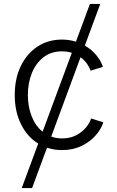

<svg xmlns="http://www.w3.org/2000/svg" viewBox="-20 -755 599 979"><path d="M90.8 204.1 174.8 -22.9Q119.1 -57.1 87.2 -121.6Q55.2 -186 55.2 -270.5Q55.2 -354.5 85.9 -418Q116.7 -481.4 170.9 -517.3Q225.1 -553.2 296.4 -553.2Q333 -553.2 367.2 -542.5L438.5 -734.9H491.2L412.6 -522.5Q448.2 -502 471.7 -472.9Q495.1 -443.8 504.9 -414.1L441.9 -394.5Q437 -410.6 424.1 -429.2Q411.1 -447.8 390.6 -462.9L241.2 -58.6Q266.6 -49.3 296.4 -49.3Q338.9 -49.3 369.6 -65.9Q400.4 -82.5 419.4 -106.2Q438.5 -129.9 444.3 -150.9L506.8 -131.3Q496.6 -97.7 468 -64.9Q439.5 -32.2 395.8 -11Q352.1 10.3 296.4 10.3Q255.9 10.3 219.7 -2L143.6 204.1ZM197.3 -83.5 346.2 -485.8Q322.3 -493.2 296.4 -493.2Q240.7 -493.2 201.9 -463.1Q163.1 -433.1 142.6 -382.6Q122.1 -332 122.1 -270.5Q122.1 -211.4 141.4 -162.1Q160.6 -112.8 197.3 -83.5Z"/></svg>

Font: Inter Light
Style: Regular
Weight: 300
Designer: Rasmus Andersson
Foundry: rsms
Version: Version 4.000;git-a52131595